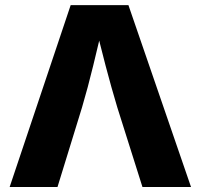

<svg xmlns="http://www.w3.org/2000/svg" viewBox="-20 -748 803 768"><path d="M18.6 0 262.7 -727.5H493.7L744.1 0H549.8L449.2 -318.4Q425.3 -397.9 402.3 -485.6Q379.4 -573.2 356.4 -669.4H397Q374 -573.2 352.8 -485.4Q331.5 -397.5 308.1 -318.4L210 0Z"/></svg>

Font: Inter 18pt ExtraBold
Style: Regular
Weight: 800
Designer: Rasmus Andersson
Foundry: rsms
Version: Version 4.001;git-66647c0bb